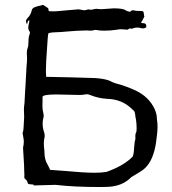

<svg xmlns="http://www.w3.org/2000/svg" viewBox="-20 -750 696 776"><path d="M361.8 -51.8Q390.1 -51.8 410.2 -55.2Q481.9 -80.6 517.1 -118.2Q521.5 -132.8 522.9 -161.1Q523.9 -177.2 525.9 -183.1Q527.3 -187 527.3 -191.4L526.9 -200.2Q526.9 -206.1 528.8 -212.4Q532.2 -216.3 532.2 -229Q532.2 -257.8 527.3 -278.3Q526.4 -281.7 526.4 -287.1Q524.4 -299.3 521.5 -301.8Q518.6 -304.2 511.7 -311Q472.2 -349.1 412.1 -350.6Q377.9 -352.5 345.2 -365.7Q337.9 -369.1 330.6 -369.1Q325.7 -369.1 320.1 -367.7Q314.5 -366.2 302.2 -366.2Q280.8 -366.2 256.1 -367.2Q231.4 -368.2 207.5 -368.2Q151.9 -368.2 151.9 -357.9V-336.9L151.4 -323.7Q151.4 -305.7 155.8 -289.1L156.7 -282.7L155.8 -275.9Q152.3 -263.2 152.3 -250.5Q152.3 -233.9 157.7 -217.3Q160.6 -210 160.6 -202.1L160.2 -195.8Q157.2 -185.1 157.2 -168.9L157.7 -155.8Q159.7 -143.6 159.7 -133.3Q159.7 -106 171.9 -85.4Q177.2 -76.2 182.6 -63.5Q206.5 -62 236.3 -59.6Q319.3 -51.8 361.8 -51.8ZM115.7 -3.9Q93.8 -4.9 92.8 -8.3Q89.4 -21.5 82.5 -25.9Q78.1 -28.8 78.1 -34.2L78.6 -43.9Q78.6 -49.3 78.1 -53.7Q77.6 -58.1 77.6 -67.9Q77.6 -84.5 76.7 -92.3L73.2 -150.9Q73.2 -157.2 75.2 -163.6Q76.2 -170.4 76.2 -177.2Q76.2 -186.5 74.2 -195.1Q72.3 -203.6 71.3 -212.4Q74.7 -219.7 75.2 -233.4Q75.2 -242.2 76.2 -250.5Q77.6 -270.5 77.6 -276.4Q77.6 -290 76.7 -308.1Q76.7 -314.5 77.1 -317.9Q79.6 -333 79.8 -348.9Q80.1 -364.7 81.5 -380.6Q83 -396.5 83.5 -411.6Q83.5 -422.9 84.7 -435.1Q85.9 -447.3 86.2 -460.7Q86.4 -474.1 87.9 -488Q89.4 -502 89.4 -515.6Q89.4 -525.4 88.4 -535.6Q88.4 -548.3 91.8 -555.9Q95.2 -563.5 95.2 -585.4Q95.2 -600.6 100.1 -612.8Q101.1 -615.2 101.1 -617.7Q101.1 -621.1 98.6 -624.5Q94.2 -629.9 94.2 -638.7Q94.2 -644 96.7 -654.3Q98.6 -660.2 98.6 -668.5Q93.3 -666.5 92 -662.6Q90.8 -658.7 89.4 -651.9Q85 -658.2 85 -664.1Q85 -670.4 90.3 -675.8Q105 -689.9 108.9 -710.4Q112.3 -722.2 146.5 -728Q151.4 -730.5 152.3 -730.5Q155.3 -730.5 174.8 -716.8L176.8 -706.5L180.2 -704.6Q187.5 -704.1 195.3 -704.1Q206.1 -704.1 216.6 -705.3Q227.1 -706.5 252.4 -708.5Q286.1 -711.9 292.5 -711.9L296.9 -712.4Q300.3 -712.4 319.8 -708.5Q325.2 -708.5 329.8 -710.2Q334.5 -711.9 338.9 -711.9Q342.3 -711.9 346.7 -710.4Q349.6 -710.4 356 -711.9Q364.7 -714.4 370.1 -714.4Q380.9 -712.9 390.6 -712.9Q397 -712.9 439.5 -716.3Q478.5 -716.3 488.3 -708Q491.7 -705.1 505.4 -702.1Q511.2 -708.5 517.6 -708.5Q521.5 -708.5 525.4 -707Q529.3 -705.6 547.9 -705.6Q556.2 -705.6 558.6 -703.6Q561 -701.7 562.5 -686L563.5 -682.1Q561 -679.2 558.1 -672.6Q555.2 -666 553 -663.8Q550.8 -661.6 550.8 -657.2Q555.2 -656.2 559.6 -656.2Q571.3 -656.2 571.3 -644.5L570.8 -639.2Q564.5 -635.3 558.1 -635.3L552.2 -635.7Q543.5 -638.7 535.2 -638.7Q523.9 -638.7 513.7 -634.3Q512.2 -633.3 510.3 -633.3Q509.3 -633.3 509.3 -633.8Q507.3 -635.3 505.4 -635.3Q502.9 -635.3 500 -632.6Q497.1 -629.9 492.7 -629.9Q490.2 -630.9 468.8 -631.8Q460.4 -631.8 452.1 -629.9Q427.7 -626 400.4 -626Q382.3 -626 365.2 -629.4L362.8 -628.9Q354.5 -626 345.7 -626Q342.3 -626 338.1 -626.5Q334 -627 329.1 -627Q287.6 -626 253.2 -622.8Q218.8 -619.6 204.1 -619.6Q186 -619.6 175.3 -615.2Q172.9 -603.5 170.9 -566.4Q165.5 -494.1 165.5 -465.3Q165.5 -452.1 166.5 -439.5Q242.7 -438 263.7 -437.5Q317.9 -435.5 329.6 -435.5Q405.3 -435.5 432.6 -418.9Q441.4 -414.6 451.2 -412.1Q491.2 -401.4 527.8 -384.3Q581.1 -359.4 605 -309.6Q613.8 -288.6 613.8 -274.4Q613.8 -269.5 614.7 -264.6Q616.7 -252.9 616.7 -237.8Q616.7 -215.8 610.8 -175.3Q600.6 -103.5 566.4 -70.8Q555.2 -60.1 531.2 -46.4Q522.5 -41.5 510.7 -34.2Q481.4 -3.9 437.5 2.9Q422.9 5.9 384.3 5.9Q278.8 5.9 204.6 -2.9Q127.4 -0.5 116.2 -0.5Q115.7 -0.5 115.7 -3.9Z"/></svg>

Font: Kurland
Style: Regular
Weight: 400
Designer: GGBot
Version: 0.22